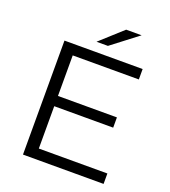

<svg xmlns="http://www.w3.org/2000/svg" viewBox="-156 -994 981 1108"><g transform="rotate(20 334.5 -440.5)"><path d="M609 -64V0H114V-700H594V-636H188V-387H550V-324H188V-64ZM427 -881H522L360 -757H290Z"/></g></svg>

Font: Idrija
Style: Regular
Weight: 400
Designer: Julieta Ulanovsky
Foundry: Julieta Ulanovsky
Version: Version 7.200